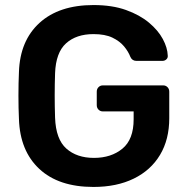

<svg xmlns="http://www.w3.org/2000/svg" viewBox="-20 -730 740 760"><path d="M350 10Q212 10 135.5 -61.5Q59 -133 55 -259Q53 -302 53 -351.5Q53 -401 55 -445Q59 -569 136.5 -639.5Q214 -710 350 -710Q424 -710 478.5 -690.5Q533 -671 569.5 -640.5Q606 -610 624.5 -575.5Q643 -541 644 -510Q645 -501 638.5 -495Q632 -489 623 -489H520Q503 -489 496 -505Q488 -526 471 -546.5Q454 -567 425 -581Q396 -595 350 -595Q282 -595 241.5 -558.5Q201 -522 198 -440Q195 -353 198 -264Q201 -179 242.5 -142Q284 -105 352 -105Q420 -105 464.5 -141.5Q509 -178 509 -258V-289H387Q377 -289 370 -296Q363 -303 363 -314V-367Q363 -378 370 -385Q377 -392 387 -392H626Q636 -392 643 -385Q650 -378 650 -367V-262Q650 -178 613.5 -117Q577 -56 509.5 -23Q442 10 350 10Z"/></svg>

Font: Rubik Medium
Style: Regular
Weight: 500
Designer: Hubert and Fischer
Foundry: Hubert and Fischer
Version: Version 2.300; ttfautohint (v1.8.4.7-5d5b);gftools[0.9.30]